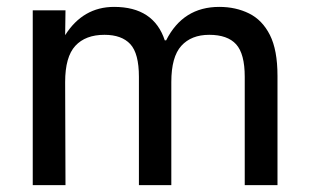

<svg xmlns="http://www.w3.org/2000/svg" viewBox="-20 -537 896 557"><path d="M75 -507H170L169 -435Q221 -517 311 -517Q426 -517 458 -420H462Q511 -517 616 -517Q664 -517 702.5 -498Q741 -479 763 -435.5Q785 -392 785 -317V0H690V-314Q690 -381 665 -408.5Q640 -436 587 -436Q535 -436 506 -404Q477 -372 477 -299V0H383V-314Q383 -382 358 -409Q333 -436 283 -436Q228 -436 198.5 -404Q169 -372 169 -299L170 0H75Z"/></svg>

Font: 42dot Sans Medium
Style: Regular
Weight: 500
Designer: 42dot
Version: Version 1.000